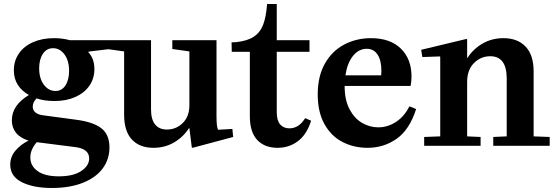

<svg xmlns="http://www.w3.org/2000/svg" viewBox="-20 -726 2766 956"><path d="M256 -273Q288 -273 306 -301Q324 -329 324 -373Q324 -424 301 -455Q278 -486 244 -486Q212 -486 193.5 -458Q175 -430 175 -386Q175 -335 198.5 -304Q222 -273 256 -273ZM122 -26Q80 -39 59.5 -65Q39 -91 39 -127Q39 -202 124 -253Q89 -272 69 -303Q49 -334 49 -376Q49 -423 74 -459.5Q99 -496 144.5 -516Q190 -536 249 -536Q291 -536 327 -526H528V-482L421 -469L420 -466Q450 -434 450 -382Q450 -335 425 -299Q400 -263 355 -243Q310 -223 252 -223Q202 -223 162 -236Q143 -217 143 -195Q143 -177 156.5 -166Q170 -155 194 -152L358 -130Q444 -119 484.5 -87.5Q525 -56 525 8Q525 67 491.5 112.5Q458 158 393 184Q328 210 238 210Q146 210 88.5 181Q31 152 31 94Q31 55 56.5 24.5Q82 -6 122 -26ZM273 152Q345 152 384.5 125.5Q424 99 424 63Q424 14 352 6L163 -18Q131 19 131 58Q131 100 167.5 126Q204 152 273 152Z M923 -470 838 -482V-526H1058V-148Q1058 -93 1066 -80L1137 -84L1141 -44L939 10L935 8L923 -88H921Q893 -44 847 -17Q801 10 744 10Q675 10 636.5 -31.5Q598 -73 598 -155V-470L512 -482V-526H732V-181Q732 -131 752.5 -106Q773 -81 811 -81Q857 -81 890 -113.5Q923 -146 923 -202Z M1133 -515 1155 -516Q1212 -522 1244 -543.5Q1276 -565 1290.5 -603.5Q1305 -642 1310 -706H1358V-526H1521V-468H1358V-168Q1358 -126 1375 -106.5Q1392 -87 1421 -87Q1468 -87 1499 -137H1501L1529 -125Q1508 -57 1464 -23.5Q1420 10 1362 10Q1297 10 1260.5 -29.5Q1224 -69 1224 -147V-468H1134Z M1827 -536Q1923 -536 1976 -484Q2029 -432 2029 -345Q2029 -326 2025 -300L2023 -298H1696Q1696 -228 1720.5 -182Q1745 -136 1783 -114Q1821 -92 1863 -92Q1911 -92 1952.5 -119.5Q1994 -147 2018 -196H2020L2052 -183Q2019 -80 1955 -35Q1891 10 1810 10Q1742 10 1685.5 -19Q1629 -48 1595.5 -108Q1562 -168 1562 -256Q1562 -346 1597.5 -409Q1633 -472 1693.5 -504Q1754 -536 1827 -536ZM1878 -351Q1879 -359 1879 -374Q1879 -425 1860 -454Q1841 -483 1806 -483Q1766 -483 1737.5 -447.5Q1709 -412 1700 -351Z M2302 -532 2306 -530V-438H2308Q2336 -482 2382.5 -509Q2429 -536 2487 -536Q2557 -536 2597 -494Q2637 -452 2637 -371V-47L2717 -44V0H2436V-44L2503 -47V-335Q2503 -446 2421 -446Q2374 -446 2340 -412Q2306 -378 2306 -318V-47L2373 -44V0H2092V-44L2172 -47V-443L2170 -445L2083 -442L2077 -478Z"/></svg>

Font: Minipax
Style: Bold
Weight: 600
Designer: Raphaël Ronot, Igor Stepanchenko (Cyrillic)
Foundry: steppetype
Version: Version 1.002